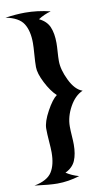

<svg xmlns="http://www.w3.org/2000/svg" viewBox="-99 -834 530 968"><g transform="rotate(-10 166.0 -349.5)"><path d="M188 -351Q159 -378 134 -427Q109 -476 109 -508Q109 -534 112 -572Q115 -610 115 -630Q115 -693 91.5 -730Q68 -767 1 -780Q57 -788 102 -788Q166 -788 231 -772Q195 -762 166 -743Q204 -725 218 -692Q232 -659 232 -610Q232 -593 230 -565.5Q228 -538 228 -518Q228 -474 255 -418.5Q282 -363 320 -350Q280 -333 252.5 -283.5Q225 -234 225 -183Q225 -163 227 -135.5Q229 -108 229 -91Q229 -42 215 -9Q201 24 163 42Q192 61 228 71Q170 89 114 89Q75 89 -2 79Q65 66 88.5 29Q112 -8 112 -71Q112 -92 109 -129Q106 -166 106 -193Q106 -228 135 -281Q164 -334 188 -351Z"/></g></svg>

Font: NewRocker
Style: Regular
Weight: 400
Designer: Pablo Impallari, Brenda Gallo, Rodrigo Fuenzalida
Foundry: Pablo Impallari, Brenda Gallo, Rodrigo Fuenzalida
Version: Version 1.000